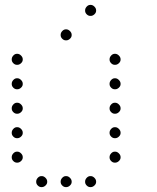

<svg xmlns="http://www.w3.org/2000/svg" viewBox="-20 -793 640 785"><path d="M349 -773Q341 -773 334.5 -766Q328 -759 328 -751V-749Q328 -741 334.5 -734.5Q341 -728 349 -728H351Q359 -728 366 -734.5Q373 -741 373 -749V-751Q373 -759 366 -766Q359 -773 351 -773ZM249 -673Q241 -673 234.5 -666Q228 -659 228 -651V-649Q228 -641 234.5 -634.5Q241 -628 249 -628H251Q259 -628 266 -634.5Q273 -641 273 -649V-651Q273 -659 266 -666Q259 -673 251 -673ZM49 -573Q41 -573 34.5 -566Q28 -559 28 -551V-549Q28 -541 34.5 -534.5Q41 -528 49 -528H51Q59 -528 66 -534.5Q73 -541 73 -549V-551Q73 -559 66 -566Q59 -573 51 -573ZM449 -573Q441 -573 434.5 -566Q428 -559 428 -551V-549Q428 -541 434.5 -534.5Q441 -528 449 -528H451Q459 -528 466 -534.5Q473 -541 473 -549V-551Q473 -559 466 -566Q459 -573 451 -573ZM49 -473Q41 -473 34.5 -466Q28 -459 28 -451V-449Q28 -441 34.5 -434.5Q41 -428 49 -428H51Q59 -428 66 -434.5Q73 -441 73 -449V-451Q73 -459 66 -466Q59 -473 51 -473ZM449 -473Q441 -473 434.5 -466Q428 -459 428 -451V-449Q428 -441 434.5 -434.5Q441 -428 449 -428H451Q459 -428 466 -434.5Q473 -441 473 -449V-451Q473 -459 466 -466Q459 -473 451 -473ZM49 -373Q41 -373 34.5 -366Q28 -359 28 -351V-349Q28 -341 34.5 -334.5Q41 -328 49 -328H51Q59 -328 66 -334.5Q73 -341 73 -349V-351Q73 -359 66 -366Q59 -373 51 -373ZM449 -373Q441 -373 434.5 -366Q428 -359 428 -351V-349Q428 -341 434.5 -334.5Q441 -328 449 -328H451Q459 -328 466 -334.5Q473 -341 473 -349V-351Q473 -359 466 -366Q459 -373 451 -373ZM49 -273Q41 -273 34.5 -266Q28 -259 28 -251V-249Q28 -241 34.5 -234.5Q41 -228 49 -228H51Q59 -228 66 -234.5Q73 -241 73 -249V-251Q73 -259 66 -266Q59 -273 51 -273ZM449 -273Q441 -273 434.5 -266Q428 -259 428 -251V-249Q428 -241 434.5 -234.5Q441 -228 449 -228H451Q459 -228 466 -234.5Q473 -241 473 -249V-251Q473 -259 466 -266Q459 -273 451 -273ZM49 -173Q41 -173 34.5 -166Q28 -159 28 -151V-149Q28 -141 34.5 -134.5Q41 -128 49 -128H51Q59 -128 66 -134.5Q73 -141 73 -149V-151Q73 -159 66 -166Q59 -173 51 -173ZM449 -173Q441 -173 434.5 -166Q428 -159 428 -151V-149Q428 -141 434.5 -134.5Q441 -128 449 -128H451Q459 -128 466 -134.5Q473 -141 473 -149V-151Q473 -159 466 -166Q459 -173 451 -173ZM149 -73Q141 -73 134.5 -66Q128 -59 128 -51V-49Q128 -41 134.5 -34.5Q141 -28 149 -28H151Q159 -28 166 -34.5Q173 -41 173 -49V-51Q173 -59 166 -66Q159 -73 151 -73ZM249 -73Q241 -73 234.5 -66Q228 -59 228 -51V-49Q228 -41 234.5 -34.5Q241 -28 249 -28H251Q259 -28 266 -34.5Q273 -41 273 -49V-51Q273 -59 266 -66Q259 -73 251 -73ZM349 -73Q341 -73 334.5 -66Q328 -59 328 -51V-49Q328 -41 334.5 -34.5Q341 -28 349 -28H351Q359 -28 366 -34.5Q373 -41 373 -49V-51Q373 -59 366 -66Q359 -73 351 -73Z"/></svg>

Font: Doto Rounded Light
Style: Regular
Weight: 300
Monospace: yes
Version: Version 1.000